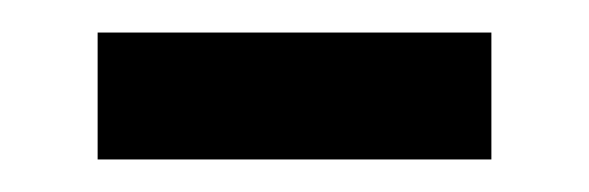

<svg xmlns="http://www.w3.org/2000/svg" viewBox="-20 -327 362 118"><path d="M40 -229V-307H282V-229Z"/></svg>

Font: RS Noto Sans
Style: Regular
Weight: 400
Designer: Monotype Design Team
Foundry: Monotype Imaging Inc.
Version: Version 3.10